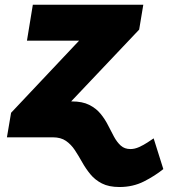

<svg xmlns="http://www.w3.org/2000/svg" viewBox="-20 -565 737 790"><path d="M272.7 -147.7H275.6Q318.9 -147.7 347.1 -133.5Q375.4 -119.3 393.6 -97.1Q411.9 -74.9 424.5 -49.7Q437.1 -24.5 449.2 -2.3Q461.3 19.9 476.9 34.1Q492.5 48.3 517 48.3Q534.1 48.3 552.6 40Q571 31.6 587 21.1Q603 10.7 612.2 4.3L652 130.7Q617.9 158.4 572.4 181.5Q527 204.5 471.6 204.5Q427.9 204.5 399.3 189.8Q370.7 175.1 351.7 151.8Q332.7 128.6 318 102.3Q303.3 76 288 52.7Q272.7 29.5 251.4 14.7Q230.1 0 197.4 0H8.5L25.6 -100.9L305.4 -397.7H90.9L115.1 -545.5H569.6L552.6 -443.2Z"/></svg>

Font: Inter UI Black
Style: Italic
Weight: 900
Italic angle: -9.39999°
Designer: Rasmus Andersson
Foundry: rsms
Version: 3.2;8d6f07862